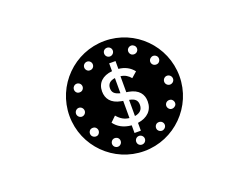

<svg xmlns="http://www.w3.org/2000/svg" viewBox="-102 -932 1405 1083"><g transform="rotate(-20 600.0 -390.5)"><path d="M445 -173C450 -182 458 -186 467 -186C472 -186 476 -185 480 -183C493 -176 497 -160 490 -147C485 -139 477 -134 468 -134C463 -134 458 -135 454 -138C442 -145 438 -161 445 -173ZM574 -125C574 -139 585 -151 600 -151C614 -151 626 -139 626 -125C626 -110 614 -99 600 -99C585 -99 574 -110 574 -125ZM755 -173C762 -161 758 -145 745 -138C741 -135 737 -134 732 -134C723 -134 714 -139 709 -147C702 -160 707 -176 719 -183C723 -185 727 -186 732 -186C741 -186 750 -182 755 -173ZM335 -416C349 -416 361 -404 361 -389C361 -375 349 -363 335 -363C321 -363 309 -375 309 -389C309 -404 321 -416 335 -416ZM357 -280C361 -282 366 -283 370 -283C380 -283 388 -279 393 -270C400 -258 396 -242 384 -234C380 -232 376 -231 371 -231C362 -231 353 -236 348 -244C341 -257 345 -272 357 -280ZM842 -280C854 -272 859 -257 852 -244C846 -236 837 -231 828 -231C824 -231 820 -232 816 -234C803 -242 799 -258 806 -270C811 -279 820 -283 829 -283C834 -283 838 -282 842 -280ZM384 -544C396 -537 400 -521 393 -509C388 -500 380 -496 370 -496C366 -496 361 -497 357 -499C345 -506 341 -522 348 -535C353 -543 361 -548 370 -548C375 -548 380 -547 384 -544ZM582 -175V-221C534 -225 501 -245 480 -274L512 -305C533 -280 555 -267 584 -264V-367L573 -369C513 -380 490 -415 490 -458C490 -508 524 -541 582 -546V-593H620V-546C659 -542 688 -526 709 -499L676 -470C661 -488 643 -500 617 -503V-407L630 -405C690 -394 713 -360 713 -317C713 -265 679 -230 620 -222V-175ZM490 -632C497 -619 493 -603 480 -596C476 -594 472 -593 467 -593C458 -593 450 -597 445 -606C438 -618 442 -634 454 -641C458 -644 463 -645 468 -645C477 -645 485 -640 490 -632ZM574 -654C574 -669 585 -680 600 -680C614 -680 626 -669 626 -654C626 -640 614 -628 600 -628C585 -628 574 -640 574 -654ZM709 -632C714 -640 723 -645 732 -645C737 -645 741 -644 745 -641C758 -634 762 -618 755 -606C750 -597 741 -593 732 -593C727 -593 723 -594 719 -596C707 -603 702 -619 709 -632ZM816 -544C820 -547 824 -548 829 -548C838 -548 847 -543 852 -535C859 -522 854 -506 842 -499C838 -497 834 -496 829 -496C820 -496 811 -500 806 -509C799 -521 803 -537 816 -544ZM864 -416C879 -416 891 -404 891 -389C891 -375 879 -363 864 -363C850 -363 838 -375 838 -389C838 -404 850 -416 864 -416ZM538 -459C538 -434 551 -421 584 -413V-504C554 -500 538 -485 538 -459ZM270 -390C270 -208 418 -60 600 -60C782 -60 930 -208 930 -390C930 -573 782 -721 600 -721C418 -721 270 -573 270 -390ZM665 -314C665 -341 651 -355 617 -361V-264C649 -269 665 -286 665 -314Z"/></g></svg>

Font: CryptoKit_GRILLE 1.4
Style: Regular
Weight: 400
Monospace: yes
Designer: Oceane Juvin
Foundry: http://www.head-geneve.ch
Version: Version 1.004